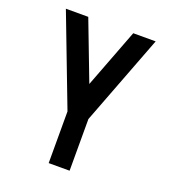

<svg xmlns="http://www.w3.org/2000/svg" viewBox="-129 -778 783 885"><g transform="rotate(20 262.5 -336.0)"><path d="M211.4 12.2V-241.2L42.5 -683.6H152.3L262.7 -394.5L373 -683.6H482.9L314 -241.2V12.2Z"/></g></svg>

Font: Anka/Coder Condensed
Style: Bold
Weight: 700
Width: 4
Monospace: yes
Version: Version 001.100